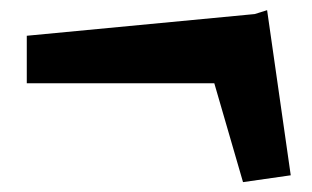

<svg xmlns="http://www.w3.org/2000/svg" viewBox="-20 -497 625 385"><path d="M409.7 -330.1H33.7V-425.3L490.7 -468.8L515.6 -476.6L563 -145.5L467.3 -131.8Z"/></svg>

Font: Some Time Later
Style: Regular
Weight: 400
Version: Version 003.300